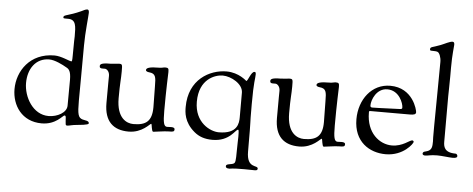

<svg xmlns="http://www.w3.org/2000/svg" viewBox="-58 -908 3112 1262"><g transform="rotate(5 1498.0 -277.5)"><path d="M39 -195C39 -88 105 14 236 14C331 14 371 -51 382 -51C390 -51 391 -41 391 -34C391 -16 394 -6 394 3C394 11 398 14 405 14C417 14 439 6 468 4C541 -2 545 -9 545 -14C545 -31 518 -30 502 -35C473 -44 467 -65 467 -156C467 -228 469 -341 469 -521C469 -605 482 -717 482 -738C482 -753 477 -758 470 -758C458 -758 443 -748 431 -743C352 -707 318 -710 318 -695V-694C318 -687 318 -686 339 -686H350C403 -686 403 -641 403 -574C403 -538 401 -574 401 -445C401 -415 399 -409 396 -409C382 -409 327 -438 282 -438C120 -438 39 -314 39 -195ZM111 -242C111 -335 161 -409 250 -409C286 -409 337 -384 369 -365C383 -357 397 -343 397 -288C397 -271 397 -288 396 -117C396 -71 335 -38 277 -38C173 -38 111 -150 111 -242Z M584 -394C584 -383 591 -380 602 -380H620C630 -380 650 -366 650 -336C650 -300 649 -318 649 -156C649 -34 710 18 810 18C900 18 946 -46 954 -46C960 -46 959 5 972 5C982 5 1043 -6 1073 -6C1101 -6 1110 -7 1110 -23C1110 -33 1100 -36 1086 -36C1078 -36 1069 -35 1060 -35C1038 -35 1032 -60 1032 -140C1032 -276 1037 -389 1037 -395C1037 -418 1034 -423 1013 -423C1004 -423 992 -418 977 -418C909 -418 889 -409 889 -395C889 -387 900 -383 911 -382C954 -378 957 -356 957 -294L959 -156C959 -63 920 -34 837 -34C793 -34 726 -63 726 -195C726 -300 731 -318 731 -371C731 -418 731 -421 708 -421C702 -421 664 -416 651 -416C593 -416 584 -407 584 -394Z M1170 -176C1170 -143 1171 -76 1243 -16C1274 10 1311 24 1364 24C1478 24 1509 -57 1526 -57C1530 -57 1532 -52 1532 -11C1532 9 1530 39 1530 81C1530 151 1527 160 1518 166C1503 176 1467 171 1467 188C1467 196 1470 203 1491 203C1502 203 1501 198 1589 198C1631 198 1652 199 1659 199C1672 199 1677 195 1677 187C1677 160 1604 196 1604 80C1604 -189 1601 -49 1601 -232C1601 -385 1610 -399 1610 -429C1610 -442 1607 -445 1601 -445C1578 -445 1563 -381 1552 -381C1551 -381 1500 -432 1418 -432C1307 -432 1170 -358 1170 -176ZM1240 -217C1240 -368 1346 -403 1395 -403C1451 -403 1530 -359 1530 -302V-139C1530 -101 1525 -29 1401 -29C1345 -29 1240 -79 1240 -217Z M1709 -394C1709 -383 1716 -380 1727 -380H1745C1755 -380 1775 -366 1775 -336C1775 -300 1774 -318 1774 -156C1774 -34 1835 18 1935 18C2025 18 2071 -46 2079 -46C2085 -46 2084 5 2097 5C2107 5 2168 -6 2198 -6C2226 -6 2235 -7 2235 -23C2235 -33 2225 -36 2211 -36C2203 -36 2194 -35 2185 -35C2163 -35 2157 -60 2157 -140C2157 -276 2162 -389 2162 -395C2162 -418 2159 -423 2138 -423C2129 -423 2117 -418 2102 -418C2034 -418 2014 -409 2014 -395C2014 -387 2025 -383 2036 -382C2079 -378 2082 -356 2082 -294L2084 -156C2084 -63 2045 -34 1962 -34C1918 -34 1851 -63 1851 -195C1851 -300 1856 -318 1856 -371C1856 -418 1856 -421 1833 -421C1827 -421 1789 -416 1776 -416C1718 -416 1709 -407 1709 -394Z M2295 -194C2295 -45 2399 19 2506 19C2623 19 2683 -67 2683 -78C2683 -82 2678 -87 2673 -87C2656 -87 2613 -42 2542 -42C2459 -42 2373 -111 2373 -244C2373 -254 2373 -255 2384 -255H2414H2641C2669 -255 2682 -259 2682 -273C2682 -288 2648 -432 2498 -432C2376 -432 2295 -324 2295 -194ZM2379 -293C2379 -328 2409 -407 2481 -407C2560 -407 2589 -323 2589 -297C2589 -288 2587 -285 2568 -285C2551 -285 2438 -279 2392 -279C2381 -279 2379 -284 2379 -293Z M2737 -693C2737 -686 2742 -685 2748 -685C2768 -685 2781 -684 2788 -681C2800 -676 2812 -648 2812 -617C2812 -490 2808 -277 2808 -192V-118C2808 -108 2809 -100 2809 -92C2809 -57 2806 -38 2782 -27C2767 -20 2748 -23 2748 -5C2748 -2 2753 5 2764 5C2786 5 2799 -3 2845 -3C2876 -3 2925 4 2946 4C2965 4 2977 1 2977 -10C2977 -17 2971 -25 2964 -25C2888 -25 2883 -66 2883 -98V-396C2883 -446 2885 -444 2885 -529V-585C2885 -676 2893 -722 2893 -737C2893 -747 2891 -756 2881 -756C2861 -756 2831 -738 2805 -728C2749 -706 2737 -712 2737 -693Z"/></g></svg>

Font: OFL Sorts Mill Goudy
Style: Regular
Weight: 500
Version: Version 003.000